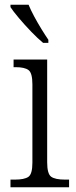

<svg xmlns="http://www.w3.org/2000/svg" viewBox="-20 -786 320 806"><path d="M24 0V-32H42Q82 -32 99 -43.5Q116 -55 116 -103V-432Q116 -480 99.5 -492Q83 -504 46 -504H37V-536H178V-105Q178 -56 195 -44Q212 -32 253 -32H270V0ZM161 -606Q139 -624 111.5 -652.5Q84 -681 59.5 -710Q35 -739 24 -756V-766H100Q109 -744 123.5 -717Q138 -690 154 -664Q170 -638 183 -619V-606Z"/></svg>

Font: Noto Serif Ethiopic SemiCondensed Light
Style: Regular
Weight: 300
Width: 4
Designer: Monotype Design Team
Foundry: Monotype Imaging Inc.
Version: Version 2.102; ttfautohint (v1.8.4.7-5d5b)